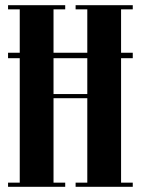

<svg xmlns="http://www.w3.org/2000/svg" viewBox="-20 -719 542 739"><path d="M491 -516V-495H11V-516ZM11 -699H231V-683H186V-357H316V-683H271V-699H491V-683H446V-16H491V0H271V-16H316V-341H186V-16H231V0H11V-16H56V-683H11Z"/></svg>

Font: Emberly Black
Style: Regular
Weight: 900
Designer: Rajesh Rajput
Foundry: Rajesh Rajput
Version: Version 1.000